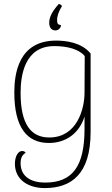

<svg xmlns="http://www.w3.org/2000/svg" viewBox="-20 -719 569 979"><path d="M280 -699C240 -655 231 -626 231 -603C231 -572 248 -564 263 -564C281 -564 291 -580 291 -591C276 -593 271 -597 271 -617C271 -636 279 -661 296 -688C293 -693 290 -696 280 -699ZM208 240C343 240 442 170 442 -46V-446C395 -504 313 -512 266 -512C73 -512 53 -341 53 -247C53 -70 117 10 229 10C318 10 385 -41 411 -125V-62C411 126 352 212 210 212C145 212 85 186 85 113C85 89 92 71 111 60C107 54 101 51 92 51C74 51 56 76 56 116C56 199 126 240 208 240ZM231 -18C137 -18 85 -87 85 -245C85 -332 104 -484 257 -484C323 -484 384 -468 412 -433L411 -247C411 -163 373 -18 231 -18Z"/></svg>

Font: Arima Koshi Thin
Style: Regular
Weight: 250
Designer: Joana Correia and Natanael Gama
Foundry: NDISCOVER
Version: Version 1.019;PS 001.019;hotconv 1.0.88;makeotf.lib2.5.64775